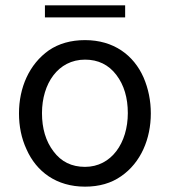

<svg xmlns="http://www.w3.org/2000/svg" viewBox="-20 -691 635 718"><path d="M148 -626H448V-671H148ZM298 7C351 7 396 -6 433 -32C507 -83 544 -172 544 -267C544 -314 535 -359 517 -401C480 -485 405 -541 298 -541C245 -541 200 -528 163 -503C89 -451 51 -363 51 -267C51 -219 60 -174 79 -133C116 -49 191 7 298 7ZM298 -67C248 -67 209 -86 180 -125C151 -163 137 -211 137 -268C137 -378 197 -468 298 -468C347 -468 386 -449 415 -411C444 -373 458 -325 458 -268C458 -157 397 -67 298 -67Z"/></svg>

Font: Be Vietnam
Style: Regular
Weight: 400
Designer: Gabriel Lam
Foundry: TypeRant
Version: Version 4.000